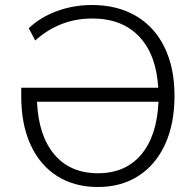

<svg xmlns="http://www.w3.org/2000/svg" viewBox="-20 -740 783 768"><path d="M678 -357Q678 -245 640.5 -163Q603 -81 534 -36.5Q465 8 372 8Q278 8 209 -35.5Q140 -79 102.5 -160.5Q65 -242 65 -353V-389H613Q605 -522 536.5 -594Q468 -666 349 -666Q219 -666 121 -578L95 -627Q141 -671 207.5 -695.5Q274 -720 348 -720Q449 -720 523.5 -676.5Q598 -633 638 -551Q678 -469 678 -357ZM614 -333H128Q134 -197 197.5 -122Q261 -47 372 -47Q482 -47 545 -122Q608 -197 614 -333Z"/></svg>

Font: Muli Light
Style: Regular
Weight: 300
Designer: Vernon Adams
Foundry: Vernon Adams
Version: Version 2.100